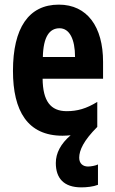

<svg xmlns="http://www.w3.org/2000/svg" viewBox="-20 -576 497 829"><path d="M322 105C322 73 341 31 400 -28V-136C353 -107 314 -96 268 -96C198 -96 165 -140 164 -236H425V-309C425 -460 357 -556 234 -556C103 -556 36 -454 36 -270C36 -97 99 10 250 10C262 10 274 9 285 8C242 45 221 85 221 128C221 193 255 233 331 233C354 233 383 230 403 222V134C394 139 373 143 360 143C338 143 322 130 322 105ZM237 -454C280 -454 304 -407 304 -330H165C167 -418 194 -454 237 -454Z"/></svg>

Font: Noto Sans Ethiopic ExtraCondensed
Style: Bold
Weight: 700
Width: 2
Designer: Monotype Design Team
Foundry: Monotype Imaging Inc.
Version: Version 2.102